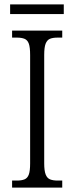

<svg xmlns="http://www.w3.org/2000/svg" viewBox="-20 -853 338 873"><path d="M35 0V-32H57Q78 -32 91.5 -37.5Q105 -43 111 -59.5Q117 -76 117 -110V-603Q117 -638 111 -654.5Q105 -671 91.5 -676.5Q78 -682 57 -682H35V-714H263V-682H242Q220 -682 207 -676.5Q194 -671 187.5 -654.5Q181 -638 181 -603V-110Q181 -77 187.5 -60Q194 -43 207.5 -37.5Q221 -32 242 -32H263V0ZM26 -789V-833H270V-789Z"/></svg>

Font: Noto Serif Ethiopic Condensed Light
Style: Regular
Weight: 300
Width: 3
Designer: Monotype Design Team
Foundry: Monotype Imaging Inc.
Version: Version 2.102